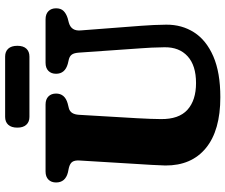

<svg xmlns="http://www.w3.org/2000/svg" viewBox="-88 -818 921 786"><g transform="rotate(-90 373.0 -425.5)"><path d="M568 -306.5 550 -564Q548.5 -583.5 542.2 -592.2Q536 -601 523 -604.5L504 -609Q463.5 -620.5 463.5 -657Q463.5 -676.5 475.2 -688.2Q487 -700 508.5 -700H686.5Q708 -700 719.8 -688.2Q731.5 -676.5 731.5 -657Q731.5 -637.5 720.8 -626.5Q710 -615.5 691 -609.5L672 -604.5Q637.5 -594.5 641 -556L660 -307.5Q664 -256 664.5 -206Q665 -142 633 -92Q601 -42 534.8 -13.2Q468.5 15.5 367.5 15.5Q231.5 15.5 159.5 -43.5Q87.5 -102.5 88 -209.5Q88.5 -230 90.5 -266Q92.5 -302 94.5 -331L108.5 -562Q109.5 -580.5 103 -590.2Q96.5 -600 78.5 -604.5L59.5 -608.5Q18.5 -619 18.5 -657Q18.5 -676.5 30.2 -688.2Q42 -700 63.5 -700H337.5Q359 -700 370.8 -688.2Q382.5 -676.5 382.5 -657Q382.5 -621 342 -609.5L322 -604.5Q297.5 -598 295.5 -563L281.5 -324.5Q280 -295 279 -270.8Q278 -246.5 278 -228.5Q277 -154.5 316 -119.2Q355 -84 425.5 -84Q497.5 -84 535.2 -118.5Q573 -153 572 -213.5Q571.5 -245.5 570.5 -266Q569.5 -286.5 568 -306.5ZM243 -815.5Q243 -840 254.8 -852.8Q266.5 -865.5 287 -865.5H534Q554.5 -865.5 566.2 -852.8Q578 -840 578 -815.5Q578 -791 566.2 -778.5Q554.5 -766 534 -766H287Q266.5 -766 254.8 -778.8Q243 -791.5 243 -815.5Z"/></g></svg>

Font: Fraunces 72pt S100
Style: Bold
Weight: 700
Version: Version 1.000; ttfautohint (v1.8.3)